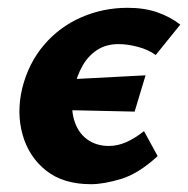

<svg xmlns="http://www.w3.org/2000/svg" viewBox="-20 -458 482 492"><path d="M213 14Q142 14 98 -21Q54 -56 38 -112.5Q22 -169 37 -232Q53 -296 92.5 -342.5Q132 -389 188 -413.5Q244 -438 307 -438Q350 -438 383 -426.5Q416 -415 442 -395L379 -317Q360 -331 333 -338Q306 -345 284 -345Q252 -345 229 -330Q206 -315 191.5 -289.5Q177 -264 170 -232Q160 -185 169.5 -152Q179 -119 202.5 -101.5Q226 -84 259 -84Q281 -84 303 -93.5Q325 -103 349 -122L384 -58Q335 -13 290.5 0.5Q246 14 213 14ZM325 -172 100 -177 125 -253 353 -265Z"/></svg>

Font: Ysabeau Office ExtraBold
Style: Italic
Weight: 800
Italic angle: -12°
Designer: Christian Thalmann (Catharsis Fonts)
Version: Version 2.001;gftools[0.9.30]; featfreeze: tnum,lnum,ss02